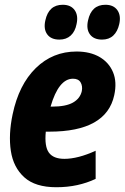

<svg xmlns="http://www.w3.org/2000/svg" viewBox="-20 -775 523 805"><path d="M216 10Q128 10 82 -31.5Q36 -73 25.5 -142Q15 -211 33 -296Q59 -420 130 -489.5Q201 -559 301 -559Q358 -559 397.5 -536Q437 -513 454 -472Q471 -431 459 -376Q426 -223 187 -223H172Q166 -161 185 -135Q204 -109 250 -109Q278 -109 311 -117.5Q344 -126 381 -143V-25Q345 -8 304 1Q263 10 216 10ZM286 -445Q226 -445 192 -328H199Q256 -328 286 -345Q316 -362 323 -393Q327 -414 318 -429.5Q309 -445 286 -445ZM408 -609Q373 -609 357 -631Q341 -653 349 -689Q363 -755 422 -755Q456 -755 472 -732.5Q488 -710 480 -674Q473 -643 455 -626Q437 -609 408 -609ZM229 -609Q194 -609 178 -631Q162 -653 170 -689Q184 -755 243 -755Q277 -755 293 -732.5Q309 -710 301 -674Q295 -643 276.5 -626Q258 -609 229 -609Z"/></svg>

Font: Noto Sans Condensed ExtraBold
Style: Italic
Weight: 800
Width: 3
Italic angle: -12°
Designer: Monotype Design Team
Foundry: Monotype Imaging Inc.
Version: Version 2.013; ttfautohint (v1.8.4.7-5d5b)